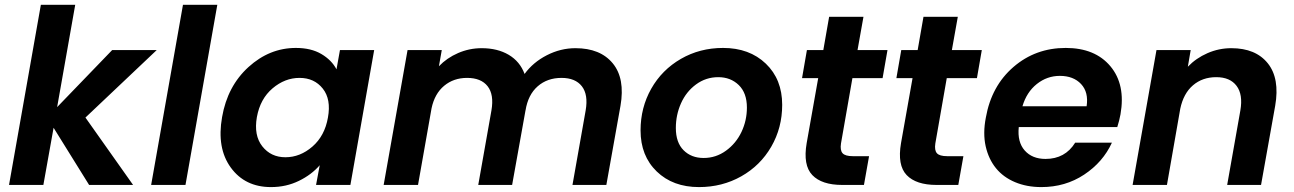

<svg xmlns="http://www.w3.org/2000/svg" viewBox="-20 -760 5318 789"><path d="M17.1 0 147.9 -740.2H289.1L214.8 -319.8L440.9 -554.2H624L331.1 -276.9L526.9 0H346.2L200.2 -234.9L158.2 0Z M601.1 0 731.9 -740.2H873L742.2 0Z M892.6 -278.8Q914.6 -405.8 1001 -484.4Q1087.4 -563 1195.8 -563Q1258.3 -563 1300.5 -538.1Q1342.8 -513.2 1362.8 -475.1L1377 -554.2H1517.6L1419.9 0H1278.8L1293.9 -81.1Q1260.3 -42 1208 -16.6Q1155.8 8.8 1093.8 8.8Q986.8 8.8 928.5 -71.3Q870.1 -151.4 892.6 -278.8ZM1327.6 -276.9Q1341.3 -352.1 1306.4 -396Q1271.5 -439.9 1210.9 -439.9Q1150.9 -439.9 1100.1 -397Q1049.3 -354 1035.6 -278.8Q1022.5 -203.6 1057.9 -158.7Q1093.3 -113.8 1152.8 -113.8Q1213.4 -113.8 1263.9 -157.7Q1314.5 -201.7 1327.6 -276.9Z M2332.5 0 2386.7 -306.2Q2397.9 -371.1 2371.1 -405.5Q2344.2 -439.9 2287.6 -439.9Q2229 -439.9 2189.5 -405.3Q2149.9 -370.6 2139.6 -306.2V-307.1L2084.5 0H1945.3L1999.5 -306.2Q2010.7 -371.1 1983.9 -405.5Q1957 -439.9 1899.4 -439.9Q1844.2 -439.9 1805.2 -407.5Q1766.1 -375 1753.4 -314.9L1697.8 0H1556.6L1654.8 -554.2H1795.4L1783.7 -487.8Q1816.4 -522 1862.5 -542Q1908.7 -562 1959.5 -562Q2024.4 -562 2070.6 -534.7Q2116.7 -507.3 2135.7 -456.1Q2170.4 -503.9 2227.1 -533Q2283.7 -562 2344.7 -562Q2446.8 -562 2498 -499.8Q2549.3 -437.5 2529.8 -325.2L2471.7 0Z M3194.3 -329.1Q3194.3 -234.9 3149.4 -157.2Q3104.5 -79.6 3026.1 -35.4Q2947.8 8.8 2852.5 8.8Q2745.1 8.8 2678.7 -55.4Q2612.3 -119.6 2612.3 -224.1Q2612.3 -317.9 2656.2 -395.5Q2700.2 -473.1 2778.1 -518.1Q2856 -563 2951.2 -563Q3059.6 -563 3127 -498.5Q3194.3 -434.1 3194.3 -329.1ZM2757.3 -233.9Q2757.3 -174.3 2789.1 -142.6Q2820.8 -110.8 2871.6 -110.8Q2921.9 -110.8 2963.1 -140.6Q3004.4 -170.4 3026.9 -217.5Q3049.3 -264.6 3049.3 -317.9Q3049.3 -377.9 3015.9 -410.4Q2982.4 -442.9 2931.6 -442.9Q2880.9 -442.9 2840.3 -413.1Q2799.8 -383.3 2778.6 -335.7Q2757.3 -288.1 2757.3 -233.9Z M3294.9 -171.9 3342.3 -439H3275.9L3295.9 -554.2H3363.3L3387.2 -690.9H3528.3L3503.9 -554.2H3627L3606.9 -439H3482.9L3436 -170.9Q3431.6 -142.6 3442.4 -130.4Q3453.1 -118.2 3484.9 -118.2H3551.3L3530.3 0H3440.9Q3356.9 0 3318.1 -40.5Q3279.3 -81.1 3294.9 -171.9Z M3682.6 -171.9 3730 -439H3663.6L3683.6 -554.2H3751L3774.9 -690.9H3916L3891.6 -554.2H4014.6L3994.6 -439H3870.6L3823.7 -170.9Q3819.3 -142.6 3830.1 -130.4Q3840.8 -118.2 3872.6 -118.2H3939L3918 0H3828.6Q3744.6 0 3705.8 -40.5Q3667 -81.1 3682.6 -171.9Z M4335.4 -448.2Q4282.7 -448.2 4240.7 -414.8Q4198.7 -381.3 4181.6 -323.2H4445.3Q4454.1 -380.9 4422.6 -414.6Q4391.1 -448.2 4335.4 -448.2ZM4549.3 -173.8Q4512.7 -93.8 4435.3 -42.5Q4357.9 8.8 4259.3 8.8Q4199.2 8.8 4151.1 -11.5Q4103 -31.7 4072.8 -68.8Q4042.5 -106 4030.5 -158.9Q4018.6 -211.9 4031.2 -276.9Q4054.2 -406.7 4144.8 -484.9Q4235.4 -563 4359.4 -563Q4480 -563 4543 -487.8Q4606 -412.6 4584.5 -290Q4579.6 -263.7 4571.3 -237.8H4166.5Q4160.2 -176.3 4190.9 -141.6Q4221.7 -106.9 4276.4 -106.9Q4356.9 -106.9 4398.4 -173.8Z M5022.9 0 5077.1 -306.2Q5088.4 -371.6 5061.5 -407.2Q5034.7 -442.9 4978 -442.9Q4921.4 -442.9 4882.3 -409.4Q4843.3 -376 4830.1 -313L4775.4 0H4634.3L4732.4 -554.2H4873L4861.3 -485.8Q4895 -521 4941.9 -541.5Q4988.8 -562 5040 -562Q5140.1 -562 5189.9 -499.8Q5239.7 -437.5 5220.2 -325.2L5162.1 0Z"/></svg>

Font: SVN-Poppins SemiBold
Style: Italic
Weight: 600
Italic angle: -10°
Designer: Ninad Kale (Devanagari), Jonny Pinhorn (Latin)
Foundry: Indian Type Foundry
Version: Version 3.002 2017